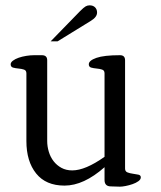

<svg xmlns="http://www.w3.org/2000/svg" viewBox="-20 -695 603 720"><path d="M344 -648Q344 -631 321 -617L196 -540H170L280 -653Q294 -667 301 -671Q308 -675 316 -675Q329 -675 336.5 -667.5Q344 -660 344 -648ZM508 -30Q508 -22 499 -15.5Q490 -9 477 -4.5Q464 0 451 2.5Q438 5 430 5L396 4Q372 4 372 -20V-68Q294 1 222 1Q152 1 115.5 -44.5Q79 -90 79 -166V-420Q79 -431 70 -434Q61 -437 49.5 -438Q38 -439 29 -441.5Q20 -444 20 -454Q20 -461 28.5 -467.5Q37 -474 50 -478.5Q63 -483 78.5 -485.5Q94 -488 108 -488H137Q157 -488 157 -469V-166Q157 -146 163 -126Q169 -106 181 -90.5Q193 -75 210.5 -65.5Q228 -56 251 -56Q300 -56 372 -107V-420Q372 -431 363 -434Q354 -437 342.5 -438Q331 -439 322 -441.5Q313 -444 313 -454Q313 -468 341.5 -478Q370 -488 430 -488Q449 -488 449 -469V-63Q449 -52 458 -48.5Q467 -45 478.5 -43.5Q490 -42 499 -40Q508 -38 508 -30Z"/></svg>

Font: Jura
Style: Regular
Weight: 400
Designer: Ed Merritt
Foundry: Ten by Twenty
Version: Version 1.007